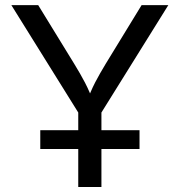

<svg xmlns="http://www.w3.org/2000/svg" viewBox="-20 -748 719 768"><path d="M293 0V-297.9L25.4 -727.5H132.8L276.9 -492.7Q301.3 -453.1 320.1 -417.2Q338.9 -381.3 358.9 -326.7H321.8Q341.8 -382.3 360.8 -418.7Q379.9 -455.1 402.8 -492.7L546.4 -727.5H653.3L385.7 -297.9V0ZM141.1 -151.9V-227.1H538.1V-151.9Z"/></svg>

Font: Inter Variable
Style: Regular
Weight: 400
Designer: Rasmus Andersson
Foundry: rsms
Version: Version 4.001;git-9221beed3